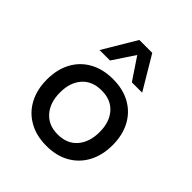

<svg xmlns="http://www.w3.org/2000/svg" viewBox="-207 -902 1051 1051"><g transform="rotate(45 318.5 -376.0)"><path d="M319 9Q241 9 183.5 -23.5Q126 -56 95 -114.5Q64 -173 64 -250Q64 -328 95 -386Q126 -444 183.5 -476Q241 -508 319 -508Q397 -508 454 -476Q511 -444 542 -386Q573 -328 573 -250Q573 -173 542 -114.5Q511 -56 454 -23.5Q397 9 319 9ZM318 -79Q391 -79 431.5 -126Q472 -173 472 -251Q472 -328 431.5 -374Q391 -420 319 -420Q246 -420 205.5 -374Q165 -328 165 -251Q165 -173 206 -126Q247 -79 318 -79ZM154 -568 269 -761H369L484 -568H404L319 -695L235 -568Z"/></g></svg>

Font: Nunito Sans 12pt ExtraLight 6pt Medium
Style: Regular
Weight: 500
Version: Version 3.101;gftools[0.9.27]